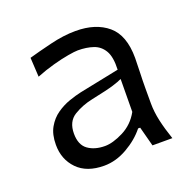

<svg xmlns="http://www.w3.org/2000/svg" viewBox="-84 -848 582 582"><g transform="rotate(-20 207.0 -557.0)"><path d="M181.3 -405.1Q148 -405.1 126.5 -420.7Q105.1 -436.3 105.1 -472.5Q105.1 -511.4 132.3 -528.2Q159.6 -544.9 193 -551.8Q245.3 -562.7 264.9 -568.8Q284.5 -574.8 294.8 -580L293.9 -474.1Q274.7 -439.4 240.7 -422.2Q206.6 -405.1 181.3 -405.1ZM158.7 -349.8Q196.7 -349.8 233.5 -370.9Q270.3 -392 293.3 -421H300L316.7 -357.8H380.8Q369 -392.2 362.3 -422.1Q355.7 -452 355.7 -478.8V-526.4Q355.7 -552.2 356.8 -579.6Q357.9 -607 357.9 -625Q357.9 -698.3 319.3 -730.9Q280.7 -763.5 215.9 -763.5Q177.2 -763.5 133.1 -752.7Q88.9 -741.9 60.1 -733.6L63.6 -671.5Q92.1 -682.9 120.2 -690.6Q148.2 -698.3 170.4 -702.1Q192.5 -705.9 202.3 -705.9Q230.3 -705.9 252 -698.5Q273.6 -691.2 285.6 -670.7Q297.7 -650.1 295.9 -609.5L167.4 -583.3Q149.8 -579.5 128.3 -572Q106.8 -564.5 87.2 -550.9Q67.5 -537.2 54.8 -515Q42.1 -492.8 42.1 -459.1Q42.1 -412.1 72.4 -380.9Q102.7 -349.8 158.7 -349.8Z"/></g></svg>

Font: Pinar FD VF
Style: Regular
Weight: 300
Designer: Amin Abedi
Version: Version 2.000